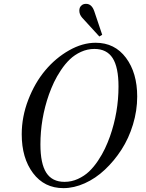

<svg xmlns="http://www.w3.org/2000/svg" viewBox="-20 -950 750 988"><path d="M465.8 -698.2Q429.7 -698.2 396.7 -683.1Q363.8 -668 339.4 -644.5Q314.9 -621.1 293.5 -588.9Q272 -556.6 257.8 -526.6Q243.7 -496.6 231.9 -463.9Q188 -338.9 188 -207Q188 -107.9 218.3 -61Q248.5 -14.2 312 -14.2Q348.1 -14.2 381.1 -29.3Q414.1 -44.4 438.5 -67.6Q462.9 -90.8 484.4 -123Q505.9 -155.3 520 -185.3Q534.2 -215.3 545.9 -248Q589.8 -373 589.8 -504.9Q589.8 -604 559.6 -651.1Q529.3 -698.2 465.8 -698.2ZM472.2 -730Q570.3 -730 628.2 -652.6Q686 -575.2 686 -453.1Q686 -380.9 664.3 -309.3Q642.6 -237.8 605 -179.7Q567.4 -121.6 519.5 -76.7Q471.7 -31.7 416 -6.8Q360.4 18.1 306.2 18.1Q208 18.1 149.9 -59.3Q91.8 -136.7 91.8 -258.8Q91.8 -349.1 125.5 -436.5Q159.2 -523.9 212.6 -587.6Q266.1 -651.4 335.2 -690.7Q404.3 -730 472.2 -730ZM388.2 -895Q388.2 -902.3 390.4 -909.4Q392.6 -916.5 400.9 -923.3Q409.2 -930.2 422.9 -930.2Q451.7 -930.2 464.8 -893.1L505.9 -771L491.2 -762.2L402.8 -858.9Q388.2 -875.5 388.2 -895Z"/></svg>

Font: Flanker Steampunk
Style: Italic
Weight: 400
Italic angle: -12°
Designer: Alexey Kryukov, Leonardo Di Lena
Foundry: Alexey Kryukov, Leonardo Di Lena
Version: 1.210